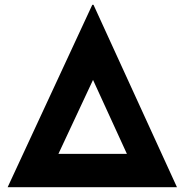

<svg xmlns="http://www.w3.org/2000/svg" viewBox="-20 -785 774 805"><path d="M12 0 367 -765H372L722 0ZM512 -140 370 -450 225 -140Z"/></svg>

Font: Reem Kufi
Style: Bold
Weight: 700
Designer: Khaled Hosny
Version: Version 1.001